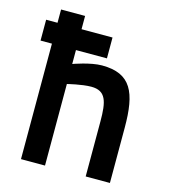

<svg xmlns="http://www.w3.org/2000/svg" viewBox="-107 -795 776 880"><g transform="rotate(15 281.0 -355.0)"><path d="M20 -548H74V0H188V-387C188 -387 255 -404 300 -404C370 -404 381 -355 381 -261V0H496V-262C496 -429 461 -511 322 -511C267 -511 188 -482 188 -482V-548H335V-647H188V-710H74V-647H20Z"/></g></svg>

Font: TitilliumText22L
Style: 800 wt
Weight: 800
Designer: Campivisivi
Foundry: Campivisivi
Version: 1.000